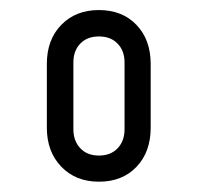

<svg xmlns="http://www.w3.org/2000/svg" viewBox="-20 -780 393 382"><path d="M176.8 -418.5Q130.6 -418.5 101.9 -448.4Q73.2 -478.2 73.2 -526V-652.8Q73.2 -701 101.9 -730.5Q130.6 -760 176.8 -760Q223.2 -760 251.5 -730.5Q279.8 -701 279.8 -652.8V-526Q279.8 -477.6 251.6 -448.1Q223.5 -418.5 176.8 -418.5ZM176.8 -470.5Q200.2 -470.5 214 -485Q227.8 -499.5 227.8 -522.8V-655.8Q227.8 -679 214 -693.2Q200.2 -707.5 176.8 -707.5Q153.4 -707.5 139.7 -693.2Q126 -679 126 -655.8V-522.8Q126 -499.8 139.7 -485.1Q153.4 -470.5 176.8 -470.5Z"/></svg>

Font: Mohave Light
Style: Regular
Weight: 300
Designer: Gumpita Rahayu
Foundry: Tokotype
Version: Version 2.003